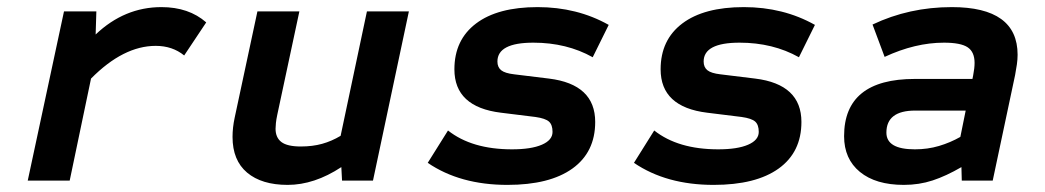

<svg xmlns="http://www.w3.org/2000/svg" viewBox="-20 -508 2940 540"><path d="M58 0 160 -476H251L249 -411Q330 -488 434 -488Q511 -488 560 -445L498 -352Q465 -379 418 -379Q327 -379 236 -287L176 0Z M789 12Q716 12 675 -22.5Q634 -57 634 -123Q634 -149 640 -177L704 -476H822L760 -186Q757 -172 756 -162Q755 -152 755 -146Q755 -121 771.5 -108.5Q788 -96 826 -96Q859 -96 886 -103.5Q913 -111 938 -126L1012 -476H1130L1029 0H942L940 -38Q864 12 789 12Z M1407 12Q1274 12 1183 -50L1240 -141Q1307 -88 1420 -88Q1474 -88 1504 -101Q1534 -114 1534 -137Q1534 -157 1524 -166Q1514 -175 1486 -179L1389 -191Q1258 -207 1258 -313Q1258 -396 1319 -442Q1380 -488 1492 -488Q1603 -488 1692 -438L1647 -347Q1574 -388 1480 -388Q1379 -388 1379 -335Q1379 -319 1389.5 -310.5Q1400 -302 1426 -299L1524 -287Q1654 -271 1654 -165Q1654 -80 1590 -34Q1526 12 1407 12Z M1987 12Q1854 12 1763 -50L1820 -141Q1887 -88 2000 -88Q2054 -88 2084 -101Q2114 -114 2114 -137Q2114 -157 2104 -166Q2094 -175 2066 -179L1969 -191Q1838 -207 1838 -313Q1838 -396 1899 -442Q1960 -488 2072 -488Q2183 -488 2272 -438L2227 -347Q2154 -388 2060 -388Q1959 -388 1959 -335Q1959 -319 1969.5 -310.5Q1980 -302 2006 -299L2104 -287Q2234 -271 2234 -165Q2234 -80 2170 -34Q2106 12 1987 12Z M2522 12Q2443 12 2398.5 -24.5Q2354 -61 2354 -125Q2354 -286 2553 -286H2715L2717 -296Q2719 -306 2720 -315Q2721 -324 2721 -331Q2721 -362 2701.5 -375Q2682 -388 2635 -388Q2554 -388 2468 -348L2434 -439Q2537 -488 2657 -488Q2842 -488 2842 -354Q2842 -341 2840 -327Q2838 -313 2835 -297L2772 0H2685L2684 -38Q2641 -13 2603 -0.5Q2565 12 2522 12ZM2553 -88Q2589 -88 2621 -97.5Q2653 -107 2681 -123L2696 -197H2554Q2473 -197 2473 -135Q2473 -88 2553 -88Z"/></svg>

Font: Sometype Mono
Style: Bold Italic
Weight: 700
Italic angle: -12°
Monospace: yes
Designer: Ryoichi Tsunekawa
Foundry: Dharma Type
Version: Version 1.000; ttfautohint (v1.8.3)